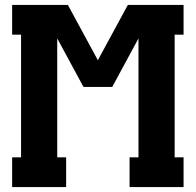

<svg xmlns="http://www.w3.org/2000/svg" viewBox="-20 -755 790 775"><path d="M29 0V-120H65V-615H29V-735H254L375 -512L496 -735H721V-615H685V-120H721V0H503V-120H539V-600L433 -404H317L211 -600V-120H247V0Z"/></svg>

Font: Iosevka Etoile Heavy
Style: Regular
Weight: 900
Designer: Belleve Invis
Foundry: Belleve Invis
Version: Version 22.1.2; ttfautohint (v1.8.4)